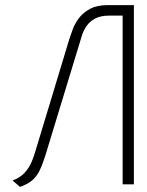

<svg xmlns="http://www.w3.org/2000/svg" viewBox="-20 -720 575 750"><path d="M401 -700Q359 -700 332 -685.5Q305 -671 289 -650Q273 -629 264.5 -606.5Q256 -584 251 -568L116 -122Q112 -108 103 -86.5Q94 -65 76.5 -45.5Q59 -26 29 -15L58 10Q87 0 105 -15Q123 -30 134.5 -53.5Q146 -77 157 -112L299 -578Q305 -599 317.5 -617.5Q330 -636 351.5 -647.5Q373 -659 406 -659H459V0H503V-700Z"/></svg>

Font: Advent Pro Light
Style: Regular
Weight: 300
Version: Version 3.000